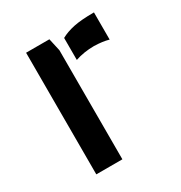

<svg xmlns="http://www.w3.org/2000/svg" viewBox="-137 -654 710 753"><g transform="rotate(-30 218.0 -277.5)"><path d="M189.5 -550.8 202.1 -494.1V-195.3V-193.4V0H84V-550.8ZM242.2 -526.4Q266.6 -540 300.8 -547.4Q335 -554.7 393.6 -554.7V-431.6Q366.2 -439.5 327.1 -440.4Q305.7 -440.4 283.7 -437Q261.7 -433.6 242.2 -426.8Z"/></g></svg>

Font: Allerta Stencil
Style: Regular
Weight: 400
Designer: Matt McInerney
Foundry: Matt McInerney
Version: Version 1.02